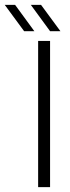

<svg xmlns="http://www.w3.org/2000/svg" viewBox="-96 -768 286 788"><path d="M60.5 0V-600H109.5V0ZM109.5 -640 30.5 -748H72.5L152 -640ZM3 -640 -76.5 -748H-34L45 -640Z"/></svg>

Font: Big Shoulders Text ExtraLight
Style: Regular
Weight: 250
Version: Version 2.002